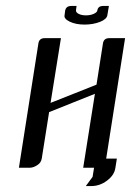

<svg xmlns="http://www.w3.org/2000/svg" viewBox="-20 -567 443 649"><path d="M198.2 -515.1 200.2 -530.8Q203.1 -546.9 221.2 -546.9H238.8L236.8 -532.2Q236.3 -524.9 246.1 -520Q255.9 -515.1 270.5 -515.1Q285.2 -515.1 296.4 -520Q308.6 -525.4 309.1 -532.2Q311.5 -546.9 329.1 -546.9H348.1L342.8 -515.1Q340.3 -502 318.4 -493.2Q294.4 -483.9 266.1 -483.9Q236.3 -483.9 215.8 -493.7Q195.8 -503.4 198.2 -515.1ZM43.9 0 109.9 -420.9Q112.8 -438 130.9 -438H186L150.9 -219.2L306.2 -280.8L328.1 -420.9Q331.1 -438 349.1 -438H402.8L338.9 -30.8H375L370.1 0Q366.7 24.9 341.8 43.5Q317.4 62 288.1 62H270L293 30.8L297.9 0H261.2L300.8 -250L146 -188L121.1 -30.8Q118.7 -16.6 106 -8.8Q92.8 0 80.1 0Z"/></svg>

Font: Hhenum
Style: Italic
Weight: 400
Designer: T. Christopher White
Version: Version 1.0